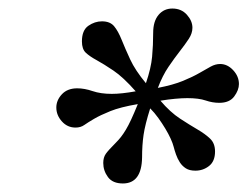

<svg xmlns="http://www.w3.org/2000/svg" viewBox="-20 -790 580 450"><path d="M332 -536Q320 -498 316.5 -474Q313 -450 313 -421Q312 -360 268 -360Q244 -360 233 -375Q222 -390 222 -408Q222 -421 228 -429.5Q234 -438 251 -455Q258 -462 263.5 -469Q269 -476 275 -486Q281 -496 287.5 -510Q294 -524 303 -546Q262 -539 238.5 -529.5Q215 -520 200.5 -511.5Q186 -503 177.5 -497Q169 -491 157 -491Q138 -491 125 -505.5Q112 -520 112 -538Q112 -555 125 -569Q138 -583 161 -583Q178 -583 197 -576.5Q216 -570 242 -570Q265 -570 298 -576Q269 -609 246 -624.5Q223 -640 206.5 -649Q190 -658 181 -666.5Q172 -675 172 -693Q172 -719 187 -729.5Q202 -740 219 -740Q238 -740 247.5 -728.5Q257 -717 265 -697Q273 -677 285 -651Q297 -625 322 -595Q334 -630 336.5 -657Q339 -684 339 -713Q339 -740 351.5 -755Q364 -770 384 -770Q405 -770 418 -755.5Q431 -741 431 -725Q431 -712 422.5 -699Q414 -686 401.5 -670Q389 -654 375 -633.5Q361 -613 350 -584Q386 -591 409 -600.5Q432 -610 447.5 -619Q463 -628 474 -634Q485 -640 496 -640Q513 -640 526.5 -625.5Q540 -611 540 -593Q540 -579 529 -564Q518 -549 494 -549Q478 -549 462 -554.5Q446 -560 419 -560Q407 -560 390.5 -558.5Q374 -557 356 -554Q379 -527 402 -512Q425 -497 443 -486.5Q461 -476 472.5 -465Q484 -454 484 -435Q484 -412 470 -401Q456 -390 438 -390Q424 -390 415.5 -395.5Q407 -401 401.5 -409.5Q396 -418 392.5 -428Q389 -438 387 -446Q385 -454 380 -465Q375 -476 367.5 -488.5Q360 -501 351 -513.5Q342 -526 332 -536Z"/></svg>

Font: SVN-Libre Baskerville
Style: Italic
Weight: 400
Italic angle: -14°
Designer: Pablo Impallari, Rodrigo Fuenzalida
Foundry: Pablo Impallari, Rodrigo Fuenzalida
Version: Version 1.000; ttfautohint (v1.8.4)